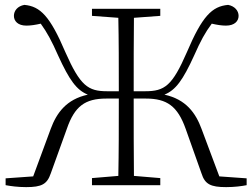

<svg xmlns="http://www.w3.org/2000/svg" viewBox="-20 -759 1034 787"><path d="M188 -48 254 -231C286 -324 329 -355 416 -355H467C467 -236 467 -135 465 -38L357 -29V0H637V-29L529 -38C528 -136 528 -237 528 -355H578C664 -355 708 -324 741 -231L806 -48C820 -4 843 8 907 8C941 8 971 4 991 0V-28L879 -36L806 -231C782 -296 742 -352 654 -371C700 -390 729 -429 776 -532C802 -591 821 -626 848 -662C870 -657 889 -654 906 -654C942 -654 958 -673 958 -694C958 -715 942 -734 915 -739C849 -733 809 -693 746 -545C686 -407 655 -385 575 -385H528C528 -496 528 -592 529 -686L637 -694V-723H357V-694L465 -686C467 -592 467 -495 467 -385H419C341 -385 309 -407 248 -545C185 -693 145 -733 80 -739C52 -734 37 -715 37 -694C37 -673 53 -654 88 -654C106 -654 125 -657 147 -662C173 -626 192 -591 218 -532C265 -429 294 -390 340 -371C252 -352 212 -296 188 -231L116 -36L3 -28V0C24 4 54 8 87 8C151 8 173 -4 188 -48Z"/></svg>

Font: Noto Serif TC ExtraLight
Style: Regular
Weight: 200
Designer: Ryoko NISHIZUKA 西塚涼子 (kana & ideographs); Frank Grießhammer (Latin, Greek & Cyrillic); Wenlong ZHANG 张文龙 (bopomofo); San
Foundry: Adobe
Version: Version 2.001;hotconv 1.1.0;makeotfexe 2.6.0